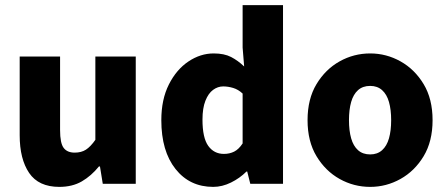

<svg xmlns="http://www.w3.org/2000/svg" viewBox="-20 -719 1746 751"><path d="M212 12Q131 12 94 -42.5Q57 -97 57 -190V-498H215V-210Q215 -159 229 -140.5Q243 -122 272 -122Q298 -122 316 -133.5Q334 -145 353 -172V-498H511V0H382L371 -68H367Q337 -31 300 -9.5Q263 12 212 12Z M814 12Q722 12 666.5 -58Q611 -128 611 -249Q611 -330 640.5 -388.5Q670 -447 717 -478.5Q764 -510 816 -510Q857 -510 884 -496Q911 -482 935 -459L929 -533V-699H1087V0H959L947 -48H944Q918 -22 883.5 -5Q849 12 814 12ZM856 -117Q878 -117 896 -126Q914 -135 929 -158V-353Q912 -369 892 -375Q872 -381 853 -381Q832 -381 813.5 -367.5Q795 -354 783.5 -325Q772 -296 772 -251Q772 -180 794.5 -148.5Q817 -117 856 -117Z M1428 12Q1364 12 1308.5 -19Q1253 -50 1218 -108Q1183 -166 1183 -249Q1183 -332 1218 -390Q1253 -448 1308.5 -479Q1364 -510 1428 -510Q1491 -510 1546.5 -479Q1602 -448 1637 -390Q1672 -332 1672 -249Q1672 -166 1637 -108Q1602 -50 1546.5 -19Q1491 12 1428 12ZM1428 -115Q1456 -115 1474.5 -131.5Q1493 -148 1501.5 -178Q1510 -208 1510 -249Q1510 -290 1501.5 -320Q1493 -350 1474.5 -366.5Q1456 -383 1428 -383Q1399 -383 1380.5 -366.5Q1362 -350 1353.5 -320Q1345 -290 1345 -249Q1345 -208 1353.5 -178Q1362 -148 1380.5 -131.5Q1399 -115 1428 -115Z"/></svg>

Font: Mada ExtraBold
Style: Regular
Weight: 800
Designer: Khaled Hosny
Version: Version 1.5